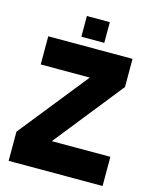

<svg xmlns="http://www.w3.org/2000/svg" viewBox="-115 -846 735 922"><g transform="rotate(15 252.0 -384.5)"><path d="M18 0ZM485 -145V0H18V-145L291 -487H47V-627H466V-487L194 -145ZM315 -666H201V-769H315Z"/></g></svg>

Font: Blinker
Style: Bold
Weight: 700
Designer: Juergen Huber
Foundry: supertype
Version: Version 1.015;PS 1.15;hotconv 1.0.88;makeotf.lib2.5.647800; 